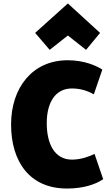

<svg xmlns="http://www.w3.org/2000/svg" viewBox="-20 -1064 635 1109"><path d="M372 -859 267 -776 183 -874 372 -1044 558 -874 477 -776ZM576 -29C531 2 459 25 367 25C150 25 44 -132 44 -345C44 -557 167 -716 371 -716C467 -716 538 -684 571 -662L522 -519C487 -539 446 -553 395 -553C302 -553 250 -475 250 -353C250 -238 292 -142 396 -142C448 -142 498 -161 526 -175Z"/></svg>

Font: Repo Black
Style: Regular
Weight: 900
Designer: Stefan Peev
Foundry: Context Ltd
Version: Version 1.502